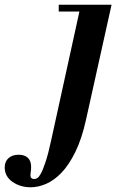

<svg xmlns="http://www.w3.org/2000/svg" viewBox="-203 -470 511 814"><path d="M-73 324Q-117 324 -150 301Q-183 278 -183 240Q-183 215 -167 200.5Q-151 186 -124 186Q-99 186 -85 199Q-71 212 -71 238Q-71 249 -72.5 258Q-74 267 -74 273Q-74 289 -57 289Q-52 289 -45 285Q-38 281 -29.5 265.5Q-21 250 -9.5 215.5Q2 181 15 120L140 -450H270L162 36Q144 118 116.5 174Q89 230 57.5 262.5Q26 295 -7.5 309.5Q-41 324 -73 324ZM46 -421V-450H258V-421Z"/></svg>

Font: Libre Bodoni SemiBold
Style: Italic
Weight: 600
Italic angle: -13°
Version: Version 2.003